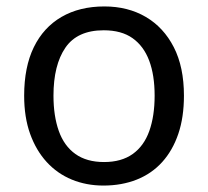

<svg xmlns="http://www.w3.org/2000/svg" viewBox="-20 -566 645 596"><path d="M551 -269Q551 -202 533.5 -150.5Q516 -99 483.5 -63Q451 -27 404.5 -8.5Q358 10 301 10Q248 10 203 -8.5Q158 -27 125 -63Q92 -99 73.5 -150.5Q55 -202 55 -269Q55 -358 85 -419.5Q115 -481 171 -513.5Q227 -546 304 -546Q377 -546 432.5 -513.5Q488 -481 519.5 -419.5Q551 -358 551 -269ZM146 -269Q146 -206 162.5 -159.5Q179 -113 214 -88Q249 -63 303 -63Q357 -63 392 -88Q427 -113 443.5 -159.5Q460 -206 460 -269Q460 -333 443 -378Q426 -423 391.5 -447.5Q357 -472 302 -472Q220 -472 183 -418Q146 -364 146 -269Z"/></svg>

Font: ukorean85
Style: Book
Weight: 400
Designer: Jelle Bosma - Monotype Design Team
Foundry: Monotype Imaging Inc.
Version: Version 2.003